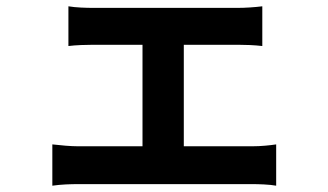

<svg xmlns="http://www.w3.org/2000/svg" viewBox="-20 -562 1040 609"><path d="M563 -98V-420H734C757 -420 787 -419 812 -416V-542C788 -539 758 -537 734 -537H276C253 -537 220 -538 197 -542V-416C220 -419 255 -420 276 -420H432V-98H228C203 -98 173 -101 146 -104V27C173 23 204 22 228 22H780C799 22 835 23 856 27V-104C836 -101 808 -98 780 -98Z"/></svg>

Font: Spoqa Han Sans Neo Bold
Style: Bold
Weight: 700
Designer: [Spoqa Han Sans Neo] Dong-huui Kim  Younghwa Kang  Yujin Lee  [Noto Sans] Ryoko NISHIZUKA  (kana & ideographs); Paul D. 
Foundry: Spoqa (http://www.spoqa-han-sans.com)
Version: Version 1.000